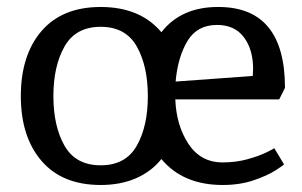

<svg xmlns="http://www.w3.org/2000/svg" viewBox="-20 -523 869 553"><path d="M800.8 -270 784.2 -236.8H484.9Q487.8 -161.6 522.9 -108.4Q558.1 -55.2 621.1 -55.2Q659.2 -55.2 692.1 -64.2Q725.1 -73.2 747.6 -84.2Q770 -95.2 770 -96.2L797.9 -49.8Q797.9 -47.9 773.9 -32.5Q750 -17.1 710.4 -3.7Q670.9 9.8 621.1 9.8Q507.3 9.8 444.8 -64.9Q416 -28.8 371.6 -9.5Q327.1 9.8 270 9.8Q159.2 9.8 99.6 -59.6Q40 -128.9 40 -246.1Q40 -364.3 99.6 -433.6Q159.2 -502.9 270 -502.9Q383.8 -502.9 444.8 -430.2Q502 -503.4 608.9 -502.9Q800.8 -502.9 800.8 -270ZM485.8 -288.1 708 -304.2 709 -324.2Q709 -380.4 682.4 -415.8Q655.8 -451.2 605 -451.2Q547.9 -451.2 520 -405Q492.2 -358.9 485.8 -288.1ZM133.8 -246.1Q133.8 -159.2 166 -103Q198.2 -46.9 270 -46.9Q341.8 -46.9 373.8 -103Q405.8 -159.2 405.8 -246.1Q405.8 -333 373.8 -389.4Q341.8 -445.8 270 -445.8Q198.2 -445.8 166 -389.4Q133.8 -333 133.8 -246.1Z"/></svg>

Font: Sura
Style: Regular
Weight: 400
Designer: Carolina Giovagnoli
Foundry: Huerta Tipografica
Version: Version 1.003;PS 001.002;hotconv 1.0.70;makeotf.lib2.5.58329